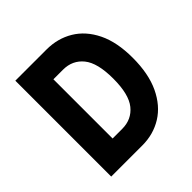

<svg xmlns="http://www.w3.org/2000/svg" viewBox="-183 -833 977 977"><g transform="rotate(-45 305.5 -345.0)"><path d="M70 0V-690H294Q374 -690 437.5 -652Q501 -614 538 -538.5Q575 -463 575 -350Q575 -235 538 -157Q501 -79 437.5 -39.5Q374 0 294 0ZM212 -132H281Q349 -132 389.5 -182Q430 -232 430 -345Q430 -458 389.5 -508Q349 -558 281 -558H212Z"/></g></svg>

Font: Radio Canada Condensed
Style: Bold
Weight: 700
Width: 3
Designer: Charles Daoud, Etienne Aubert Bonn, Alexandre Saumier Demers, Jacques Le Bailly
Foundry: Radio-Canada
Version: Version 2.104; ttfautohint (v1.8.4.7-5d5b);gftools[0.9.28.de